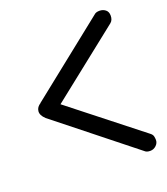

<svg xmlns="http://www.w3.org/2000/svg" viewBox="-100 -603 559 644"><g transform="rotate(-20 179.0 -281.0)"><path d="M35 -255Q19 -270 20.5 -284.5Q22 -299 37 -308L35 -307L309 -525Q315 -531 328 -531Q340 -531 349 -524Q358 -517 358 -503Q358 -487 348 -479L98 -281L347 -85Q355 -79 356.5 -72Q358 -65 358 -59Q358 -48 349 -39.5Q340 -31 328 -31Q315 -31 309 -37Z"/></g></svg>

Font: VDS
Style: Thin
Weight: 100
Width: 0
Designer: artmaker
Foundry: artmaker
Version: Version 1.000 2012 initial release